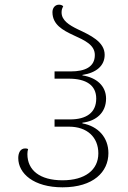

<svg xmlns="http://www.w3.org/2000/svg" viewBox="-20 -790 546 820"><path d="M247 10C379 10 443 -56 443 -136C443 -203 399 -251 332 -263V-266C392 -273 433 -310 433 -369C433 -423 392 -459 332 -468V-470C391 -479 427 -509 427 -556C427 -612 365 -640 312 -665C275 -683 243 -703 243 -737C243 -747 245 -754 250 -763C246 -768 239 -770 232 -770C215 -770 204 -756 204 -738C204 -685 248 -661 293 -640C341 -618 385 -599 385 -555C385 -504 343 -485 282 -485H213V-454H274C348 -454 391 -426 391 -369C391 -308 348 -280 279 -280H213V-249H275C351 -249 400 -205 400 -135C400 -64 343 -20 247 -20C150 -20 97 -63 97 -132C97 -140 98 -147 100 -153C96 -156 92 -156 87 -156C67 -156 58 -137 58 -115C58 -49 124 10 247 10Z"/></svg>

Font: Noto Serif Georgian ExtraLight
Style: Regular
Weight: 200
Designer: Monotype Design Team, Akaki Razmadze
Foundry: Google LLC
Version: Version 2.003